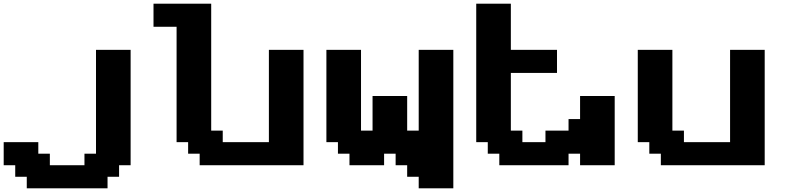

<svg xmlns="http://www.w3.org/2000/svg" viewBox="-20 -895 4286 1040"><path d="M125 125H562.5V62.5H625V0H687.5V-625H500V-62.5H437.5V0H250V-62.5H187.5V-125H0V0H62.5V62.5H125Z M1061.5 0H1624V-625H1436.5V-125H1186.5V-187.5H1124V-875H811.5V-750H936.5V-125H999V-62.5H1061.5Z M2248 125H2435.5V-625H2248V-187.5H2185.5V-375H1998V-187.5H1935.5V-625H1748V-125H1810.5V-62.5H1873V0H2060.5V-62.5H2123V0H2185.5V62.5H2248Z M3122.1 0H3309.6V-375H3122.1V-250H3059.6V-187.5H2934.6V-125H2809.6V-187.5H2747.1V-500H2997.1V-625H2747.1V-875H2559.6V-125H2622.1V-62.5H2684.6V0H3059.6V-62.5H3122.1Z M3559.6 0H4122.1V-625H3934.6V-125H3684.6V-187.5H3622.1V-625H3434.6V-125H3497.1V-62.5H3559.6Z"/></svg>

Font: Faithful 32x
Style: Semibold
Weight: 400
Foundry: Faithful Resource Pack
Version: Version 1.0; January 27, 2023